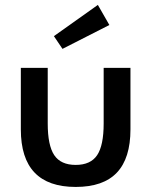

<svg xmlns="http://www.w3.org/2000/svg" viewBox="-20 -739 610 774"><path d="M64 -217.3V-465.3H172.4V-241.2Q172.4 -152.8 198.7 -113.5Q225.1 -74.2 285.2 -74.2Q345.2 -74.2 371.6 -113.5Q397.9 -152.8 397.9 -241.2V-465.3H505.9V-217.3Q505.9 -101.1 451.2 -43.2Q396.5 14.6 285.2 14.6Q64 14.6 64 -217.3ZM197.3 -593.3 374.5 -719.2 420.9 -638.2 231.9 -542Z"/></svg>

Font: Spartan MB SemBd
Style: Regular
Weight: 600
Designer: Matt Bailey, Mirko Velimirovic
Foundry: Matt Bailey
Version: Version 1.005